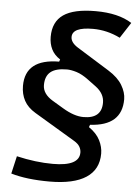

<svg xmlns="http://www.w3.org/2000/svg" viewBox="-59 -812 703 964"><g transform="rotate(5 293.0 -329.5)"><path d="M227.1 106.9Q111.3 106.9 32.7 83.5L53.2 -5.4Q149.9 17.1 236.3 17.1Q369.1 17.1 369.1 -51.3Q369.1 -66.9 360.8 -81.1Q352.5 -95.2 333 -106.9L127 -230Q87.9 -253.4 70.3 -286.1Q52.7 -318.8 52.7 -360.4Q52.7 -496.1 223.1 -497.1L227.1 -508.3Q196.8 -527.8 183.3 -555.7Q169.9 -583.5 169.9 -617.7Q169.9 -693.4 221.9 -729.5Q273.9 -765.6 384.3 -765.6Q498.5 -765.6 566.9 -722.2L515.6 -643.1Q449.2 -675.8 378.4 -675.8Q274.4 -675.8 274.4 -626Q274.4 -598.1 311 -575.2L473.6 -474.1Q521.5 -444.3 543.2 -408Q564.9 -371.6 564.9 -336.9Q564.9 -203.1 405.3 -194.8L400.9 -182.6Q439.9 -155.8 456.8 -122.3Q473.6 -88.9 473.6 -55.2Q473.6 24.9 411.1 65.9Q348.6 106.9 227.1 106.9ZM368.7 -230.5Q460.4 -230.5 460.4 -311Q460.4 -356.4 416.5 -389.2L375 -419.9Q342.3 -444.3 314.2 -452.9Q286.1 -461.4 266.1 -461.4Q210 -461.4 183.6 -439.9Q157.2 -418.5 157.2 -373.5Q157.2 -329.1 208.5 -298.3L264.2 -265.1Q321.8 -230.5 368.7 -230.5Z"/></g></svg>

Font: Cascadia Mono
Style: Italic
Weight: 400
Italic angle: -10°
Monospace: yes
Designer: Aaron Bell
Foundry: Saja Typeworks
Version: Version 2404.023; ttfautohint (v1.8.4)